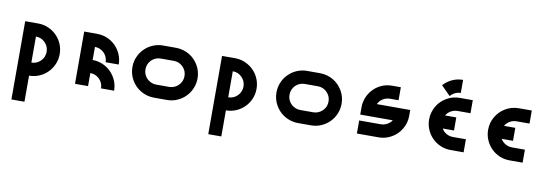

<svg xmlns="http://www.w3.org/2000/svg" viewBox="-93 -1876 8657 3042"><g transform="rotate(10 4235.5 -355.0)"><path d="M789.1 -419.9Q789.1 -333 755.9 -256.8Q723.6 -180.7 666 -124Q609.4 -66.4 533.2 -34.2Q457 -1 370.1 -1Q370.1 -71.3 370.1 -210.9Q413.1 -210.9 451.2 -227.5Q489.3 -243.2 517.6 -272.5Q546.9 -300.8 562.5 -338.9Q579.1 -377 579.1 -419.9Q631.8 -419.9 684.6 -419.9Q736.3 -419.9 789.1 -419.9ZM789.1 -419.9Q718.8 -419.9 579.1 -419.9Q579.1 -506.8 517.6 -568.4Q457 -629.9 370.1 -629.9Q370.1 -700.2 370.1 -839.8Q457 -839.8 533.2 -806.6Q609.4 -773.4 666 -716.8Q723.6 -660.2 755.9 -584Q789.1 -506.8 789.1 -419.9ZM160.2 -839.8Q229.5 -839.8 370.1 -839.8Q370.1 -419.9 370.1 418.9Q299.8 418.9 160.2 418.9Q160.2 0 160.2 -839.8Z M1109.4 -840.8Q1178.7 -840.8 1319.3 -840.8Q1319.3 -560.5 1319.3 0Q1249 0 1109.4 0Q1109.4 -280.3 1109.4 -840.8ZM1528.3 0Q1528.3 -43.9 1511.7 -82Q1496.1 -120.1 1466.8 -148.4Q1438.5 -176.8 1400.4 -193.4Q1362.3 -210 1319.3 -210Q1319.3 -279.3 1319.3 -419.9Q1406.2 -419.9 1482.4 -386.7Q1558.6 -353.5 1615.2 -296.9Q1672.9 -239.3 1705.1 -163.1Q1738.3 -86.9 1738.3 0Q1685.5 0 1633.8 0Q1581.1 0 1528.3 0ZM1528.3 -420.9Q1528.3 -463.9 1511.7 -502Q1496.1 -541 1466.8 -569.3Q1438.5 -597.7 1400.4 -614.3Q1362.3 -630.9 1319.3 -630.9Q1319.3 -700.2 1319.3 -839.8Q1406.2 -839.8 1482.4 -807.6Q1558.6 -774.4 1615.2 -717.8Q1672.9 -660.2 1705.1 -584Q1738.3 -507.8 1738.3 -420.9Q1685.5 -420.9 1633.8 -420.9Q1581.1 -420.9 1528.3 -420.9Z M2587.9 -210.9Q2630.9 -210.9 2668.9 -227.5Q2707 -244.1 2735.4 -272.5Q2764.6 -300.8 2781.2 -338.9Q2796.9 -377 2796.9 -420.9Q2867.2 -420.9 3006.8 -420.9Q3006.8 -334 2973.6 -257.8Q2941.4 -180.7 2883.8 -124Q2827.1 -67.4 2751 -34.2Q2674.8 -1 2587.9 -1Q2587.9 -53.7 2587.9 -106.4Q2587.9 -158.2 2587.9 -210.9ZM2796.9 -420.9Q2796.9 -463.9 2781.2 -502Q2764.6 -540 2735.4 -569.3Q2707 -597.7 2668.9 -614.3Q2630.9 -629.9 2587.9 -629.9Q2587.9 -700.2 2587.9 -839.8Q2648.4 -839.8 2704.1 -823.2Q2760.7 -806.6 2808.6 -777.3Q2897.5 -721.7 2952.1 -627.9Q3006.8 -533.2 3006.8 -420.9Q2954.1 -420.9 2902.3 -420.9Q2849.6 -420.9 2796.9 -420.9ZM2587.9 -1Q2517.6 -1 2377.9 -1Q2377.9 -71.3 2377.9 -210.9Q2448.2 -210.9 2587.9 -210.9Q2587.9 -140.6 2587.9 -1ZM2377.9 -629.9Q2335 -629.9 2296.9 -614.3Q2258.8 -597.7 2229.5 -569.3Q2201.2 -540 2184.6 -502Q2168.9 -463.9 2168.9 -420.9Q2098.6 -420.9 1959 -420.9Q1959 -507.8 1992.2 -584Q2024.4 -660.2 2082 -716.8Q2138.7 -774.4 2214.8 -806.6Q2291 -839.8 2377.9 -839.8Q2377.9 -788.1 2377.9 -735.4Q2377.9 -682.6 2377.9 -629.9ZM2168.9 -420.9Q2168.9 -377 2184.6 -338.9Q2201.2 -300.8 2229.5 -272.5Q2258.8 -244.1 2296.9 -227.5Q2335 -210.9 2377.9 -210.9Q2377.9 -140.6 2377.9 -1Q2317.4 -1 2261.7 -17.6Q2205.1 -34.2 2157.2 -64.5Q2067.4 -120.1 2013.7 -213.9Q1959 -307.6 1959 -420.9Q2011.7 -420.9 2063.5 -420.9Q2116.2 -420.9 2168.9 -420.9ZM2377.9 -839.8Q2447.3 -839.8 2587.9 -839.8Q2587.9 -770.5 2587.9 -629.9Q2517.6 -629.9 2377.9 -629.9Q2377.9 -700.2 2377.9 -839.8Z M3956.1 -419.9Q3956.1 -333 3922.9 -256.8Q3890.6 -180.7 3833 -124Q3776.4 -66.4 3700.2 -34.2Q3624 -1 3537.1 -1Q3537.1 -71.3 3537.1 -210.9Q3580.1 -210.9 3618.2 -227.5Q3656.2 -243.2 3684.6 -272.5Q3713.9 -300.8 3729.5 -338.9Q3746.1 -377 3746.1 -419.9Q3798.8 -419.9 3851.6 -419.9Q3903.3 -419.9 3956.1 -419.9ZM3956.1 -419.9Q3885.7 -419.9 3746.1 -419.9Q3746.1 -506.8 3684.6 -568.4Q3624 -629.9 3537.1 -629.9Q3537.1 -700.2 3537.1 -839.8Q3624 -839.8 3700.2 -806.6Q3776.4 -773.4 3833 -716.8Q3890.6 -660.2 3922.9 -584Q3956.1 -506.8 3956.1 -419.9ZM3327.1 -839.8Q3396.5 -839.8 3537.1 -839.8Q3537.1 -419.9 3537.1 418.9Q3466.8 418.9 3327.1 418.9Q3327.1 0 3327.1 -839.8Z M4905.3 -210.9Q4948.2 -210.9 4986.3 -227.5Q5024.4 -244.1 5052.7 -272.5Q5082 -300.8 5098.6 -338.9Q5114.3 -377 5114.3 -420.9Q5184.6 -420.9 5324.2 -420.9Q5324.2 -334 5291 -257.8Q5258.8 -180.7 5201.2 -124Q5144.5 -67.4 5068.4 -34.2Q4992.2 -1 4905.3 -1Q4905.3 -53.7 4905.3 -106.4Q4905.3 -158.2 4905.3 -210.9ZM5114.3 -420.9Q5114.3 -463.9 5098.6 -502Q5082 -540 5052.7 -569.3Q5024.4 -597.7 4986.3 -614.3Q4948.2 -629.9 4905.3 -629.9Q4905.3 -700.2 4905.3 -839.8Q4965.8 -839.8 5021.5 -823.2Q5078.1 -806.6 5126 -777.3Q5214.8 -721.7 5269.5 -627.9Q5324.2 -533.2 5324.2 -420.9Q5271.5 -420.9 5219.7 -420.9Q5167 -420.9 5114.3 -420.9ZM4905.3 -1Q4835 -1 4695.3 -1Q4695.3 -71.3 4695.3 -210.9Q4765.6 -210.9 4905.3 -210.9Q4905.3 -140.6 4905.3 -1ZM4695.3 -629.9Q4652.3 -629.9 4614.3 -614.3Q4576.2 -597.7 4546.9 -569.3Q4518.6 -540 4502 -502Q4486.3 -463.9 4486.3 -420.9Q4416 -420.9 4276.4 -420.9Q4276.4 -507.8 4309.6 -584Q4341.8 -660.2 4399.4 -716.8Q4456.1 -774.4 4532.2 -806.6Q4608.4 -839.8 4695.3 -839.8Q4695.3 -788.1 4695.3 -735.4Q4695.3 -682.6 4695.3 -629.9ZM4486.3 -420.9Q4486.3 -377 4502 -338.9Q4518.6 -300.8 4546.9 -272.5Q4576.2 -244.1 4614.3 -227.5Q4652.3 -210.9 4695.3 -210.9Q4695.3 -140.6 4695.3 -1Q4634.8 -1 4579.1 -17.6Q4522.5 -34.2 4474.6 -64.5Q4384.8 -120.1 4331.1 -213.9Q4276.4 -307.6 4276.4 -420.9Q4329.1 -420.9 4380.9 -420.9Q4433.6 -420.9 4486.3 -420.9ZM4695.3 -839.8Q4764.6 -839.8 4905.3 -839.8Q4905.3 -770.5 4905.3 -629.9Q4835 -629.9 4695.3 -629.9Q4695.3 -700.2 4695.3 -839.8Z M6063.5 -633.8Q6020.5 -633.8 5982.4 -617.2Q5944.3 -600.6 5915 -572.3Q5903.3 -559.6 5892.6 -544.9Q5881.8 -530.3 5874 -513.7Q5864.3 -493.2 5859.4 -470.7Q5854.5 -448.2 5854.5 -423.8Q5784.2 -423.8 5644.5 -423.8Q5644.5 -447.3 5646.5 -469.7Q5649.4 -492.2 5654.3 -513.7Q5667 -573.2 5696.3 -626Q5725.6 -678.7 5767.6 -720.7Q5824.2 -777.3 5900.4 -810.5Q5976.6 -842.8 6063.5 -842.8Q6063.5 -791 6063.5 -738.3Q6063.5 -685.5 6063.5 -633.8ZM6203.1 -842.8Q6203.1 -773.4 6203.1 -633.8Q6156.2 -633.8 6063.5 -633.8Q6063.5 -703.1 6063.5 -842.8Q6110.4 -842.8 6203.1 -842.8ZM6396.5 -304.7Q6380.9 -252 6353.5 -206.1Q6327.1 -160.2 6289.1 -123Q6232.4 -66.4 6156.2 -33.2Q6080.1 0 5993.2 0Q5993.2 -70.3 5993.2 -210Q6036.1 -210 6074.2 -226.6Q6112.3 -243.2 6141.6 -271.5Q6148.4 -279.3 6155.3 -287.1Q6162.1 -295.9 6168 -304.7Q6184.6 -329.1 6193.4 -358.4Q6203.1 -387.7 6203.1 -419.9Q6272.5 -419.9 6412.1 -419.9Q6412.1 -389.6 6408.2 -360.4Q6404.3 -332 6396.5 -304.7ZM5644.5 0Q5644.5 -70.3 5644.5 -210Q5760.7 -210 5993.2 -210Q5993.2 -140.6 5993.2 0Q5877 0 5644.5 0ZM6412.1 -419.9Q6412.1 -389.6 6408.2 -360.4Q6404.3 -332 6396.5 -304.7Q6145.5 -304.7 5644.5 -304.7Q5644.5 -343.8 5644.5 -423.8Q5644.5 -447.3 5646.5 -469.7Q5649.4 -492.2 5654.3 -513.7Q5907.2 -513.7 6412.1 -513.7Q6412.1 -490.2 6412.1 -466.8Q6412.1 -443.4 6412.1 -419.9Z M7151.4 -524.4Q7151.4 -454.1 7151.4 -314.5Q7039.1 -314.5 6814.5 -314.5Q6814.5 -383.8 6814.5 -524.4Q6926.8 -524.4 7151.4 -524.4ZM7361.3 0Q7291 0 7151.4 0Q7151.4 -69.3 7151.4 -210Q7221.7 -210 7361.3 -210Q7361.3 -139.6 7361.3 0ZM7361.3 -628.9Q7291 -628.9 7151.4 -628.9Q7151.4 -699.2 7151.4 -838.9Q7221.7 -838.9 7361.3 -838.9Q7361.3 -769.5 7361.3 -628.9ZM6942.4 -418.9Q6942.4 -376 6958 -337.9Q6974.6 -299.8 7002.9 -270.5Q7032.2 -242.2 7070.3 -225.6Q7108.4 -210 7151.4 -210Q7151.4 -139.6 7151.4 0Q7064.5 0 6988.3 -33.2Q6912.1 -65.4 6855.5 -123Q6797.9 -179.7 6765.6 -255.9Q6732.4 -332 6732.4 -418.9Q6785.2 -418.9 6836.9 -418.9Q6889.6 -418.9 6942.4 -418.9ZM7151.4 -628.9Q7108.4 -628.9 7070.3 -612.3Q7032.2 -595.7 7002.9 -567.4Q6974.6 -539.1 6958 -501Q6942.4 -462.9 6942.4 -418.9Q6872.1 -418.9 6732.4 -418.9Q6732.4 -480.5 6749 -536.1Q6765.6 -591.8 6794.9 -640.6Q6850.6 -729.5 6945.3 -784.2Q7039.1 -838.9 7151.4 -838.9Q7151.4 -786.1 7151.4 -733.4Q7151.4 -681.6 7151.4 -628.9ZM6840.8 -988.3Q6898.4 -1052.7 6979.5 -1090.8Q7060.5 -1128.9 7154.3 -1128.9Q7154.3 -1058.6 7154.3 -918.9Q7110.4 -918.9 7072.3 -902.3Q7034.2 -885.7 7005.9 -857.4Q7001 -853.5 6997.1 -848.6Q6993.2 -843.8 6989.3 -838.9Q6952.1 -876 6915 -913.1Q6877.9 -950.2 6840.8 -988.3Z M8100.6 -524.4Q8100.6 -455.1 8100.6 -315.4Q7988.3 -315.4 7763.7 -315.4Q7763.7 -384.8 7763.7 -524.4Q7876 -524.4 8100.6 -524.4ZM8310.5 -1Q8240.2 -1 8100.6 -1Q8100.6 -70.3 8100.6 -210Q8170.9 -210 8310.5 -210Q8310.5 -140.6 8310.5 -1ZM8310.5 -629.9Q8240.2 -629.9 8100.6 -629.9Q8100.6 -700.2 8100.6 -839.8Q8170.9 -839.8 8310.5 -839.8Q8310.5 -769.5 8310.5 -629.9ZM7891.6 -419.9Q7891.6 -377 7907.2 -338.9Q7923.8 -299.8 7952.1 -271.5Q7981.4 -243.2 8019.5 -226.6Q8057.6 -210 8100.6 -210Q8100.6 -140.6 8100.6 -1Q8013.7 -1 7937.5 -33.2Q7861.3 -66.4 7804.7 -123Q7747.1 -180.7 7714.8 -256.8Q7681.6 -333 7681.6 -419.9Q7734.4 -419.9 7786.1 -419.9Q7838.9 -419.9 7891.6 -419.9ZM8100.6 -629.9Q8057.6 -629.9 8019.5 -613.3Q7981.4 -596.7 7952.1 -568.4Q7923.8 -540 7907.2 -502Q7891.6 -463.9 7891.6 -419.9Q7821.3 -419.9 7681.6 -419.9Q7681.6 -533.2 7736.3 -627Q7790 -720.7 7879.9 -776.4Q7927.7 -806.6 7984.4 -823.2Q8040 -839.8 8100.6 -839.8Q8100.6 -787.1 8100.6 -734.4Q8100.6 -681.6 8100.6 -629.9Z"/></g></svg>

Font: CornerV20
Style: Regular
Weight: 400
Designer: Olivier Tavernier
Version: Version 20